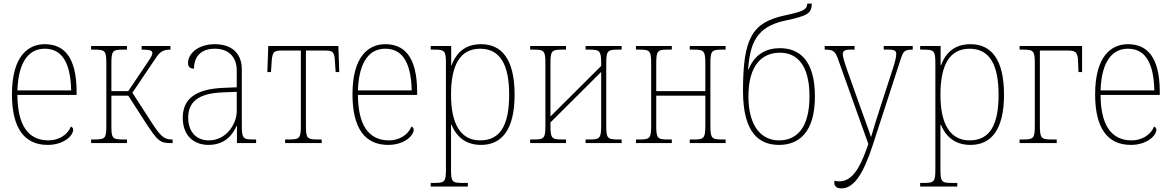

<svg xmlns="http://www.w3.org/2000/svg" viewBox="-20 -790 6463 1060"><path d="M243 10C332 10 384 -41 384 -74C384 -82 379 -89 371 -91C354 -46 304 -15 248 -15C133 -15 77 -102 76 -266H403V-281C403 -481 329 -546 227 -546C136 -546 46 -481 46 -269C46 -83 114 10 243 10ZM373 -291H76C82 -461 147 -521 227 -521C312 -521 369 -460 373 -291Z M483 0H681V-20H661C599 -20 595 -27 595 -98V-262H688L786 -110C850 -12 864 0 922 0H933V-20H929C884 -20 865 -40 815 -117L711 -278L839 -468C863 -504 880 -516 921 -516V-536H762V-516C811 -516 821 -510 821 -497C821 -485 814 -474 791 -440L688 -287H595V-438C595 -509 601 -516 660 -516H681V-536H483V-516H502C561 -516 567 -509 567 -438V-98C567 -27 562 -20 501 -20H483Z M1131 10C1226 10 1268 -52 1286 -95H1288V0H1394V-20H1376C1322 -20 1315 -27 1315 -98V-407C1315 -493 1262 -546 1166 -546C1075 -546 1018 -495 1018 -442C1018 -420 1031 -411 1051 -411C1051 -480 1092 -521 1166 -521C1251 -521 1287 -466 1287 -402V-308L1214 -305C1067 -299 989 -249 989 -140C989 -34 1057 10 1131 10ZM1133 -15C1059 -15 1019 -68 1019 -140C1019 -225 1071 -275 1211 -280L1287 -283V-177C1287 -106 1230 -15 1133 -15Z M1554 0H1756V-20H1735C1674 -20 1669 -27 1669 -98V-511H1774C1817 -511 1826 -504 1829 -453L1833 -392H1853L1848 -536H1461L1456 -392H1476L1480 -453C1484 -504 1493 -511 1535 -511H1641V-98C1641 -27 1635 -20 1574 -20H1554Z M2123 10C2212 10 2264 -41 2264 -74C2264 -82 2259 -89 2251 -91C2234 -46 2184 -15 2128 -15C2013 -15 1957 -102 1956 -266H2283V-281C2283 -481 2209 -546 2107 -546C2016 -546 1926 -481 1926 -269C1926 -83 1994 10 2123 10ZM2253 -291H1956C1962 -461 2027 -521 2107 -521C2192 -521 2249 -460 2253 -291Z M2358 240H2563V220H2536C2474 220 2470 213 2470 142V-101H2473C2502 -30 2556 10 2636 10C2750 10 2821 -74 2821 -267C2821 -463 2750 -546 2636 -546C2554 -546 2501 -505 2473 -429H2471V-536H2358V-516H2377C2436 -516 2442 -509 2442 -438V142C2442 213 2437 220 2376 220H2358ZM2631 -15C2523 -15 2470 -106 2470 -267C2470 -432 2521 -521 2631 -521C2740 -521 2791 -435 2791 -267C2791 -99 2742 -15 2631 -15Z M2907 0H3105V-20H3084C3025 -20 3019 -27 3019 -98V-114L3299 -393V-98C3299 -27 3292 -20 3234 -20H3213V0H3412V-20H3392C3333 -20 3327 -27 3327 -98V-438C3327 -509 3333 -516 3392 -516H3412V-536H3213V-516H3234C3292 -516 3299 -509 3299 -438V-426L3019 -147V-438C3019 -509 3025 -516 3084 -516H3105V-536H2907V-516H2926C2985 -516 2991 -509 2991 -438V-98C2991 -27 2985 -20 2926 -20H2907Z M3491 0H3689V-20H3668C3609 -20 3603 -27 3603 -98V-262H3874V-98C3874 -27 3867 -20 3809 -20H3788V0H3986V-20H3967C3908 -20 3902 -27 3902 -98V-438C3902 -509 3908 -516 3967 -516H3986V-536H3788V-516H3809C3867 -516 3874 -509 3874 -438V-287H3603V-438C3603 -509 3609 -516 3668 -516H3689V-536H3491V-516H3510C3569 -516 3575 -509 3575 -438V-98C3575 -27 3569 -20 3510 -20H3491Z M4281 10C4389 10 4479 -57 4479 -258C4479 -457 4393 -524 4286 -524C4212 -524 4146 -492 4112 -405H4110C4121 -550 4154 -643 4318 -677C4440 -703 4460 -716 4462 -770H4437C4434 -737 4419 -728 4313 -705C4132 -666 4082 -580 4082 -288C4082 -55 4172 10 4281 10ZM4281 -15C4187 -15 4112 -88 4112 -258C4112 -433 4189 -499 4286 -499C4379 -499 4449 -433 4449 -258C4449 -82 4377 -15 4281 -15Z M4626 250C4693 250 4746 172 4798 12L4954 -468C4966 -503 4971 -516 5017 -516H5019V-536H4859V-516H4887C4924 -516 4928 -506 4928 -491C4928 -472 4918 -437 4908 -407L4840 -198C4819 -135 4803 -80 4789 -33C4773 -80 4753 -135 4730 -198L4656 -406C4646 -435 4633 -473 4633 -491C4633 -506 4639 -516 4675 -516H4698V-536H4533V-516H4536C4580 -516 4591 -506 4605 -468L4774 5L4765 30C4724 146 4681 211 4614 211C4604 211 4595 210 4587 208C4586 213 4586 215 4586 218C4586 240 4601 250 4626 250Z M5060 240H5265V220H5238C5176 220 5172 213 5172 142V-101H5175C5204 -30 5258 10 5338 10C5452 10 5523 -74 5523 -267C5523 -463 5452 -546 5338 -546C5256 -546 5203 -505 5175 -429H5173V-536H5060V-516H5079C5138 -516 5144 -509 5144 -438V142C5144 213 5139 220 5078 220H5060ZM5333 -15C5225 -15 5172 -106 5172 -267C5172 -432 5223 -521 5333 -521C5442 -521 5493 -435 5493 -267C5493 -99 5444 -15 5333 -15Z M5609 0H5814V-20H5786C5728 -20 5721 -27 5721 -98V-511H5874C5921 -511 5931 -500 5932 -445L5934 -392H5954V-536H5609V-516H5628C5687 -516 5693 -509 5693 -438V-98C5693 -27 5687 -20 5628 -20H5609Z M6223 10C6312 10 6364 -41 6364 -74C6364 -82 6359 -89 6351 -91C6334 -46 6284 -15 6228 -15C6113 -15 6057 -102 6056 -266H6383V-281C6383 -481 6309 -546 6207 -546C6116 -546 6026 -481 6026 -269C6026 -83 6094 10 6223 10ZM6353 -291H6056C6062 -461 6127 -521 6207 -521C6292 -521 6349 -460 6353 -291Z"/></svg>

Font: Noto Serif SemiCondensed Thin
Style: Regular
Weight: 100
Width: 4
Designer: Monotype Design Team
Foundry: Monotype Imaging Inc.
Version: Version 2.015